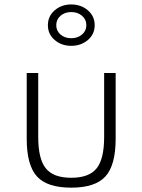

<svg xmlns="http://www.w3.org/2000/svg" viewBox="-20 -848 656 884"><path d="M308 16Q418.5 16 465.5 -35.8Q512.5 -87.5 512.5 -209.5V-512H459.5V-217Q459.5 -116 424.8 -72.8Q390 -29.5 308 -29.5Q226 -29.5 191 -72.8Q156 -116 156 -217V-512H103V-209.5Q103 -87.5 150 -35.8Q197 16 308 16ZM308 -637Q353 -637 384.5 -663.8Q416 -690.5 416 -732Q416 -773.5 384.5 -800.5Q353 -827.5 308 -827.5Q263 -827.5 231.8 -800.5Q200.5 -773.5 200.5 -732Q200.5 -690.5 231.8 -663.8Q263 -637 308 -637ZM308 -672Q278.5 -672 258.8 -689Q239 -706 239 -732Q239 -758.5 258.8 -775.5Q278.5 -792.5 308 -792.5Q337.5 -792.5 357.5 -775.5Q377.5 -758.5 377.5 -732Q377.5 -706 357.5 -689Q337.5 -672 308 -672Z"/></svg>

Font: Spartan Light
Style: Regular
Weight: 300
Designer: Matt Bailey, Mirko Velimirovic
Foundry: Matt Bailey
Version: Version 1.003; ttfautohint (v1.8.3)